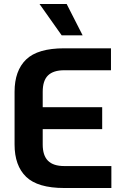

<svg xmlns="http://www.w3.org/2000/svg" viewBox="-20 -942 613 962"><path d="M53 -218V-482Q53 -588 111 -644Q169 -700 302 -700H536V-590H302Q247 -590 220.5 -564Q194 -538 194 -482V-405H492V-295H194V-218Q194 -163 220.5 -136.5Q247 -110 302 -110H538V0H302Q169 0 111 -56Q53 -112 53 -218ZM178 -922H314L394 -765H289Z"/></svg>

Font: KoHo
Style: Bold
Weight: 700
Designer: Cadson Demak & Katatrad Team
Foundry: Cadson Demak Co.,Ltd.
Version: Version 1.000; ttfautohint (v1.6)